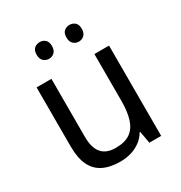

<svg xmlns="http://www.w3.org/2000/svg" viewBox="-173 -853 930 987"><g transform="rotate(-30 291.5 -360.0)"><path d="M504 -536V0H434L421 -71H417Q401 -43 375.5 -25Q350 -7 320 1.5Q290 10 257 10Q197 10 156 -10.5Q115 -31 94.5 -74Q74 -117 74 -185V-536H162V-191Q162 -127 189 -95Q216 -63 272 -63Q327 -63 358.5 -85.5Q390 -108 403.5 -151.5Q417 -195 417 -257V-536ZM158 -681Q158 -707 171.5 -718.5Q185 -730 204 -730Q222 -730 235.5 -718.5Q249 -707 249 -681Q249 -656 235.5 -643.5Q222 -631 204 -631Q185 -631 171.5 -643.5Q158 -656 158 -681ZM335 -681Q335 -707 348.5 -718.5Q362 -730 380 -730Q399 -730 412.5 -718.5Q426 -707 426 -681Q426 -656 412.5 -643.5Q399 -631 380 -631Q362 -631 348.5 -643.5Q335 -656 335 -681Z"/></g></svg>

Font: Noto Sans Display
Style: Regular
Weight: 400
Designer: Monotype Design Team
Foundry: Monotype Imaging Inc.
Version: Version 2.003